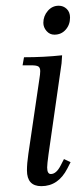

<svg xmlns="http://www.w3.org/2000/svg" viewBox="-20 -637 283 664"><path d="M58.1 -411.1 63 -439Q131.8 -439 194.8 -445.8L192.9 -418L147.9 -104Q143.1 -68.8 143.1 -58.1Q143.1 -35.2 155.8 -35.2Q174.8 -35.2 189.9 -64.9L201.2 -86.9L224.1 -76.2L212.9 -54.2Q181.6 6.8 123 6.8Q73.2 6.8 73.2 -47.9Q73.2 -71.8 78.1 -105L116.2 -363.8Q119.1 -380.9 119.1 -391.1Q119.1 -402.8 112.8 -407Q106.4 -411.1 88.9 -411.1ZM129.9 -558.1Q129.9 -581.5 145.3 -599.4Q160.6 -617.2 183.1 -617.2Q199.2 -617.2 210.7 -606.2Q222.2 -595.2 222.2 -576.2Q222.2 -551.3 207 -534.2Q191.9 -517.1 168 -517.1Q151.9 -517.1 140.9 -529.8Q129.9 -542.5 129.9 -558.1Z"/></svg>

Font: Dihjauti S
Style: Italic
Weight: 400
Italic angle: -9°
Designer: T. Christopher White
Version: Version 3.0.0